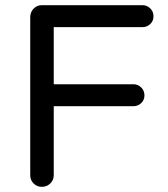

<svg xmlns="http://www.w3.org/2000/svg" viewBox="-20 -718 650 743"><path d="M188 -613V-392H496Q514 -392 526.5 -379.5Q539 -367 539 -349Q539 -331 526.5 -319Q514 -307 496 -307H188V-40Q188 -21 174.5 -8Q161 5 142 5Q123 5 110 -8Q97 -21 97 -40V-652Q97 -671 110 -684.5Q123 -698 142 -698H531Q549 -698 561.5 -685.5Q574 -673 574 -655Q574 -637 561.5 -625Q549 -613 531 -613Z"/></svg>

Font: VarelaRound
Style: Regular
Weight: 400
Designer: Joe Prince, Avraham Cornfeld
Foundry: Joe Prince, Avraham Cornfeld
Version: Version 2.000;PS 002.000;hotconv 1.0.88;makeotf.lib2.5.64775